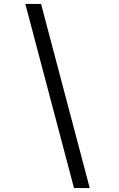

<svg xmlns="http://www.w3.org/2000/svg" viewBox="-20 -820 610 982"><path d="M109.5 -800H190L439 142H358.5Z"/></svg>

Font: League Mono Narrow
Style: Regular
Weight: 400
Width: 3
Designer: Tyler Finck
Foundry: The League of Moveable Type / Tyler Finck
Version: Version 2.210